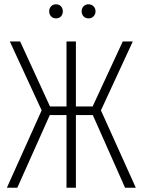

<svg xmlns="http://www.w3.org/2000/svg" viewBox="-20 -878 667 898"><path d="M273.9 -825.2Q273.9 -810.5 265.1 -801.3Q256.3 -792 242.2 -792Q228 -792 219 -801.5Q210 -811 210 -825.2Q210 -838.9 219 -848.4Q228 -857.9 242.2 -857.9Q256.3 -857.9 265.1 -848.4Q273.9 -838.9 273.9 -825.2ZM426.8 -825.2Q426.8 -811 417.5 -801.5Q408.2 -792 394 -792Q379.9 -792 370.8 -801.5Q361.8 -811 361.8 -825.2Q361.8 -838.9 370.8 -848.4Q379.9 -857.9 394 -857.9Q408.2 -857.9 417.5 -848.4Q426.8 -838.9 426.8 -825.2ZM601.1 -684.1 452.1 -361.8 615.2 0H564.9L414.1 -339.8H335V0H291V-339.8H212.9L61 0H12.2L174.8 -361.8L25.9 -684.1H74.2L213.9 -379.9H291V-684.1H335V-379.9H413.1L554.2 -684.1Z"/></svg>

Font: Fira Sans Compressed ExtraLight
Style: Regular
Weight: 250
Width: 1
Designer: Carrois Corporate & Edenspiekermann AG
Foundry: Carrois Corporate GbR & Edenspiekermann AG
Version: Version 4.203;PS 004.203;hotconv 1.0.88;makeotf.lib2.5.64775